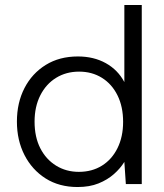

<svg xmlns="http://www.w3.org/2000/svg" viewBox="-20 -740 660 772"><path d="M292 12Q218 12 163.5 -22.5Q109 -57 78.5 -116.5Q48 -176 48 -251Q48 -327 78.5 -386Q109 -445 164 -479Q219 -513 293 -513Q357 -513 405.5 -486Q454 -459 480 -410V-720H550V0H486L480 -89Q464 -63 438 -40Q412 -17 376 -2.5Q340 12 292 12ZM297 -49Q350 -49 390 -74Q430 -99 452.5 -144.5Q475 -190 475 -250Q475 -311 452.5 -356.5Q430 -402 390 -427Q350 -452 298 -452Q246 -452 205.5 -427Q165 -402 142 -356.5Q119 -311 119 -251Q119 -189 142 -144Q165 -99 205.5 -74Q246 -49 297 -49Z"/></svg>

Font: DM Sans 18pt Light
Style: Regular
Weight: 300
Designer: Colophon Foundry, Jonny Pinhorn
Foundry: Colophon Foundry
Version: Version 4.004;gftools[0.9.30]